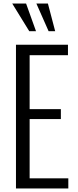

<svg xmlns="http://www.w3.org/2000/svg" viewBox="-20 -1062 438 1082"><path d="M70 0V-810H363V-751H147V-447H323V-391H147V-57H365V0ZM145 -886 49 -1042H127L183 -886ZM254 -886 185 -1042H250L291 -886Z"/></svg>

Font: Oswald Light
Style: Regular
Weight: 300
Designer: Vernon Adams
Foundry: Vernon Adams
Version: Version 4.103;gftools[0.9.33.dev8+g029e19f]